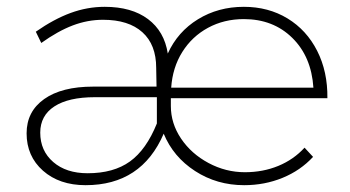

<svg xmlns="http://www.w3.org/2000/svg" viewBox="-20 -542 1025 563"><path d="M698 -37Q751 -37 796 -55.5Q841 -74 873 -109L898 -82Q861 -42 808.5 -20.5Q756 1 696 1Q616 1 552 -40.5Q488 -82 460 -150Q395 1 231 1Q154 1 106 -41.5Q58 -84 58 -151Q58 -215 109.5 -251.5Q161 -288 253 -288H439L438 -343Q438 -411 397.5 -447.5Q357 -484 282 -484Q237 -484 193.5 -467.5Q150 -451 101 -416L85 -449Q138 -486 187 -504Q236 -522 287 -522Q366 -522 414 -486Q462 -450 472 -385Q501 -449 560.5 -485.5Q620 -522 695 -522Q767 -522 823 -488Q879 -454 910 -393Q941 -332 940 -254H481V-231Q481 -180 511 -135.5Q541 -91 591.5 -64Q642 -37 698 -37ZM695 -486Q637 -486 590 -460.5Q543 -435 514.5 -389.5Q486 -344 482 -285H899Q893 -376 837 -431Q781 -486 695 -486ZM98 -153Q98 -100 136 -67Q174 -34 237 -34Q313 -34 361 -68.5Q409 -103 440 -180V-257H258Q181 -257 139.5 -230Q98 -203 98 -153Z"/></svg>

Font: TypoPRO Montserrat
Style: Regular
Weight: 275
Designer: Julieta Ulanovsky
Foundry: Julieta Ulanovsky
Version: Version 6.001